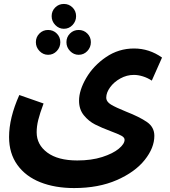

<svg xmlns="http://www.w3.org/2000/svg" viewBox="-20 -723 861 974"><path d="M78 -241 201 -198Q182 -147 174 -114.5Q166 -82 166 -52Q166 11 220 51Q274 91 372 91Q444 91 498.5 73.5Q553 56 582.5 31.5Q612 7 612 -14Q612 -26 595 -35Q578 -44 543 -57Q495 -75 462.5 -91.5Q430 -108 405.5 -138Q381 -168 381 -212Q381 -265 417.5 -327.5Q454 -390 518 -433.5Q582 -477 660 -477Q737 -477 802 -431L750 -314Q729 -328 705 -335.5Q681 -343 659 -343Q623 -343 590.5 -325Q558 -307 538.5 -280Q519 -253 519 -228Q519 -207 543 -192.5Q567 -178 619 -157Q688 -130 725.5 -104Q763 -78 763 -34Q763 27 714 88.5Q665 150 572.5 190.5Q480 231 356 231Q259 231 184.5 201.5Q110 172 68 113.5Q26 55 26 -28Q26 -125 78 -241ZM366 -641Q366 -615 348 -596Q330 -577 304 -577Q279 -577 260.5 -596Q242 -615 242 -641Q242 -667 260 -685Q278 -703 304 -703Q330 -703 348 -685Q366 -667 366 -641ZM286 -509Q286 -483 268 -464Q250 -445 224 -445Q199 -445 180.5 -464Q162 -483 162 -509Q162 -535 180 -553Q198 -571 224 -571Q250 -571 268 -553Q286 -535 286 -509ZM441 -509Q441 -483 423 -464Q405 -445 379 -445Q354 -445 335.5 -464Q317 -483 317 -509Q317 -535 335 -553Q353 -571 379 -571Q405 -571 423 -553Q441 -535 441 -509Z"/></svg>

Font: Noto Sans Arabic
Style: Bold
Weight: 700
Designer: Nadine Chahine
Foundry: Monotype Imaging Inc.
Version: Version 1.001